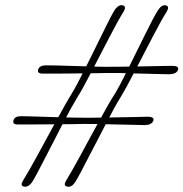

<svg xmlns="http://www.w3.org/2000/svg" viewBox="-20 -720 709 742"><path d="M279.5 -345Q270 -329.5 255.2 -303Q240.5 -276.5 223.5 -243.8Q206.5 -211 188.8 -176.2Q171 -141.5 154.5 -109.8Q138 -78 125 -53.2Q112 -28.5 104 -16Q89 4.5 72.5 1Q56 -2 70 -24Q78.5 -37.5 92.8 -62.2Q107 -87 124.5 -119.2Q142 -151.5 160.8 -186Q179.5 -220.5 197.5 -253.2Q215.5 -286 230.5 -312.8Q245.5 -339.5 255 -354.5Q265 -370.5 278.8 -396.5Q292.5 -422.5 308.8 -454.8Q325 -487 341.8 -521Q358.5 -555 374 -586.5Q389.5 -618 402 -642.8Q414.5 -667.5 423 -681Q438.5 -704 455.5 -699Q470.5 -694.5 455.5 -671.5Q446.5 -657.5 433 -632.8Q419.5 -608 403 -576.5Q386.5 -545 369 -511.2Q351.5 -477.5 334.8 -445Q318 -412.5 303.8 -386.5Q289.5 -360.5 279.5 -345ZM398.5 -438Q381.5 -437.5 355.5 -437.2Q329.5 -437 299.8 -436.5Q270 -436 240.5 -435.8Q211 -435.5 186.2 -435.5Q161.5 -435.5 146.5 -435.5Q122.5 -435 127.5 -451.5Q132.5 -467 156.5 -467.5Q171.5 -467.5 195.8 -467Q220 -466.5 249 -465.5Q278 -464.5 307.5 -463.8Q337 -463 362.8 -462.2Q388.5 -461.5 406.5 -462Q423 -462 447.8 -462.2Q472.5 -462.5 501 -463Q529.5 -463.5 557.5 -464Q585.5 -464.5 608.8 -465Q632 -465.5 646 -465.5Q672.5 -465.5 668 -450Q662.5 -434 635 -433Q621 -433 597.8 -433.8Q574.5 -434.5 547.2 -435Q520 -435.5 492 -436.5Q464 -437.5 439.5 -437.8Q415 -438 398.5 -438ZM446.5 -345Q436.5 -329.5 422 -303.2Q407.5 -277 390.5 -243.8Q373.5 -210.5 355.5 -176.2Q337.5 -142 321 -110Q304.5 -78 291.5 -53.2Q278.5 -28.5 270.5 -16Q256.5 5 239.5 1Q223 -2 236.5 -24Q245 -37.5 259.2 -62.2Q273.5 -87 290.8 -119.2Q308 -151.5 327 -186Q346 -220.5 363.8 -253.2Q381.5 -286 396.8 -312.8Q412 -339.5 422 -354.5Q432 -370.5 445.8 -396.5Q459.5 -422.5 475.5 -454.8Q491.5 -487 508.2 -521Q525 -555 540.5 -586.2Q556 -617.5 569 -642.5Q582 -667.5 590.5 -680.5Q606 -704 622 -699Q637 -694.5 622 -671Q613 -657.5 599.5 -632.8Q586 -608 569.5 -576.5Q553 -545 535.5 -511.2Q518 -477.5 501.2 -445Q484.5 -412.5 470.2 -386.5Q456 -360.5 446.5 -345ZM302.5 -241Q285.5 -240.5 259.8 -240.2Q234 -240 204 -239.8Q174 -239.5 144.5 -239.2Q115 -239 90.2 -239Q65.5 -239 51 -239Q27 -238 32 -255Q37 -271 61.5 -271Q76 -271 100.2 -270.2Q124.5 -269.5 153.5 -268.5Q182.5 -267.5 212.2 -266.8Q242 -266 267.8 -265.5Q293.5 -265 311 -265Q327.5 -265 352.2 -265.2Q377 -265.5 405.5 -266Q434 -266.5 462 -267Q490 -267.5 513.2 -268Q536.5 -268.5 550.5 -269Q577 -269 573 -254Q566.5 -237 539.5 -236.5Q525.5 -237 502.2 -237.5Q479 -238 451.5 -238.5Q424 -239 396 -239.8Q368 -240.5 343.5 -240.8Q319 -241 302.5 -241Z"/></svg>

Font: Fraunces Light
Style: Italic
Weight: 300
Italic angle: -16°
Version: Version 1.000;[b76b70a41]